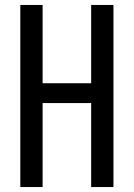

<svg xmlns="http://www.w3.org/2000/svg" viewBox="-20 -755 540 775"><path d="M62 0V-735H152V-419H348V-735H438V0H348V-339H152V0Z"/></svg>

Font: Iosevka Bendy Medium
Style: Regular
Weight: 500
Monospace: yes
Designer: Belleve Invis
Foundry: Belleve Invis
Version: Version 30.1.2